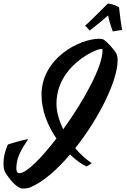

<svg xmlns="http://www.w3.org/2000/svg" viewBox="-120 -987 723 1105"><path d="M551 -676C543 -695 500 -743 478 -758C472 -762 464 -764 453 -764C333 -764 119 -649 119 -442C119 -348 156 -261 205 -190C117 -76 32 10 -9 10C-22 10 -26 -5 -26 -18C-26 -81 4 -129 43 -187C12 -182 -59 -161 -75 -155C-94 -111 -100 -78 -100 -45C-100 -18 -94 0 -86 12C-71 34 -26 98 11 98C34 98 46 95 55 91C129 59 208 -9 283 -98C318 -64 353 -40 378 -29C387 -33 398 -40 408 -48C374 -70 341 -101 313 -134C448 -304 557 -521 557 -641C557 -657 554 -669 551 -676ZM205 -389C205 -609 433 -705 461 -705C467 -705 470 -704 470 -696C470 -602 361 -405 244 -243C219 -294 205 -346 205 -389ZM583 -815C577 -843 569 -909 565 -945C548 -955 530 -963 501 -967C468 -934 415 -880 370 -839C381 -827 389 -821 396 -811C439 -844 469 -869 502 -898C509 -863 520 -831 529 -806C549 -809 566 -812 583 -815Z"/></svg>

Font: Yesteryear
Style: Regular
Weight: 400
Designer: Astigmatic (AOETI)
Foundry: Astigmatic (AOETI)
Version: Version 1.000